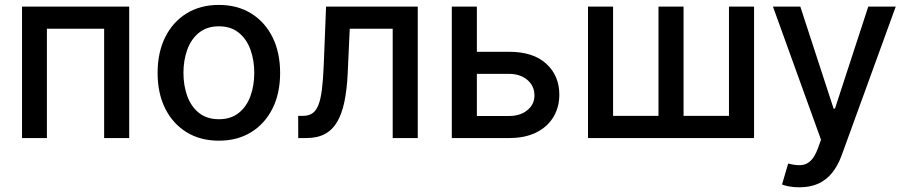

<svg xmlns="http://www.w3.org/2000/svg" viewBox="-20 -573 3767 797"><path d="M71.4 0V-545.5H516.3V0H412.3V-453.8H174.7V0Z M888.5 11Q811.8 11 754.6 -24.1Q697.4 -59.3 665.8 -122.5Q634.2 -185.7 634.2 -270.2Q634.2 -355.1 665.8 -418.7Q697.4 -482.2 754.6 -517.4Q811.8 -552.6 888.5 -552.6Q965.2 -552.6 1022.4 -517.4Q1079.5 -482.2 1111.2 -418.7Q1142.8 -355.1 1142.8 -270.2Q1142.8 -185.7 1111.2 -122.5Q1079.5 -59.3 1022.4 -24.1Q965.2 11 888.5 11ZM888.8 -78.1Q938.6 -78.1 971.2 -104.4Q1003.9 -130.7 1019.7 -174.4Q1035.5 -218 1035.5 -270.6Q1035.5 -322.8 1019.7 -366.7Q1003.9 -410.5 971.2 -437.1Q938.6 -463.8 888.8 -463.8Q838.8 -463.8 805.9 -437.1Q773.1 -410.5 757.3 -366.7Q741.5 -322.8 741.5 -270.6Q741.5 -218 757.3 -174.4Q773.1 -130.7 805.9 -104.4Q838.8 -78.1 888.8 -78.1Z M1218 0 1217.7 -92H1237.2Q1259.9 -92 1275.4 -101.7Q1290.8 -111.5 1300.8 -134.9Q1310.7 -158.4 1316.1 -199.8Q1321.4 -241.1 1323.9 -304L1333.5 -545.5H1714.1V0H1610.1V-453.8H1431.8L1423.3 -268.5Q1420.1 -201 1409.6 -150.6Q1399.1 -100.1 1379.3 -66.6Q1359.4 -33 1328.1 -16.5Q1296.9 0 1252.1 0Z M1935.4 -358H2093.8Q2193.9 -358 2247.9 -308.2Q2301.8 -258.5 2301.8 -180Q2301.8 -128.9 2277.7 -88.1Q2253.6 -47.2 2207 -23.6Q2160.5 0 2093.8 0H1855.5V-545.5H1959.5V-91.6H2093.8Q2139.6 -91.6 2169 -115.6Q2198.5 -139.6 2198.5 -176.8Q2198.5 -216.3 2169 -241.3Q2139.6 -266.3 2093.8 -266.3H1935.4Z M2420.8 -545.5H2524.9V-92H2713.4V-545.5H2817.5V-92H3006V-545.5H3110.1V0H2420.8Z M3298.7 204.5Q3274.9 204.5 3255.3 200.8Q3235.8 197.1 3226.2 192.8L3251.8 105.8Q3280.9 113.6 3303.6 112.6Q3326.3 111.5 3343.9 95.5Q3361.5 79.5 3375 43.3L3388.1 7.1L3188.6 -545.5H3302.2L3440.3 -122.2H3446L3584.2 -545.5H3698.2L3473.4 72.8Q3457.7 115.4 3433.6 145.1Q3409.4 174.7 3376.1 189.6Q3342.7 204.5 3298.7 204.5Z"/></svg>

Font: InterMG Medium
Style: Regular
Weight: 500
Designer: Rasmus Andersson
Foundry: rsms
Version: Version 3.019;December 26, 2023;FontCreator 15.0.0.2955 64-b